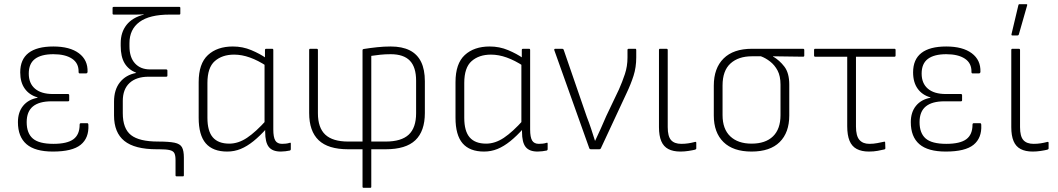

<svg xmlns="http://www.w3.org/2000/svg" viewBox="-20 -716 5074 921"><path d="M234 11Q148 11 107 -24.5Q66 -60 66 -130Q66 -178 91 -208.5Q116 -239 160 -247V-249Q121 -260 99 -290.5Q77 -321 77 -369Q77 -431 117 -462Q157 -493 236 -493Q315 -493 358.5 -460.5Q402 -428 400 -371Q399 -364 393 -364H362Q357 -364 357 -371Q358 -413 325.5 -434.5Q293 -456 236 -456Q178 -456 148 -433.5Q118 -411 118 -363Q118 -316 148 -290.5Q178 -265 234 -265H306Q312 -265 312 -259V-235Q312 -230 306 -230H227Q168 -230 138 -205.5Q108 -181 108 -130Q108 -77 137.5 -51.5Q167 -26 236 -26Q302 -26 332 -48Q362 -70 362 -118Q362 -125 368 -125H399Q404 -125 404 -116Q407 -54 367 -21.5Q327 11 234 11Z M828 130Q822 130 822 125V52Q822 30 816.5 19Q811 8 794 4Q777 0 744 0H732Q626 0 576.5 -40Q527 -80 527 -162V-228Q527 -286 555.5 -321.5Q584 -357 633 -366V-367Q596 -382 577.5 -413Q559 -444 559 -496V-509Q559 -561 587 -596.5Q615 -632 670 -646V-647Q652 -646 634 -646Q616 -646 597 -646H526Q520 -646 520 -651V-678Q520 -683 526 -683H840Q845 -683 845 -678V-651Q845 -646 840 -646H794Q697 -646 649 -610.5Q601 -575 601 -509V-494Q601 -441 627.5 -412Q654 -383 700 -383H777Q780 -383 781.5 -381.5Q783 -380 783 -377V-353Q783 -348 777 -348H693Q634 -348 601.5 -318Q569 -288 569 -232V-173Q569 -99 608.5 -68Q648 -37 738 -37Q790 -37 817 -31.5Q844 -26 853 -9.5Q862 7 862 40V125Q862 130 857 130Z M1070 11Q1001 11 967 -28.5Q933 -68 933 -151V-322Q933 -411 977.5 -452Q1022 -493 1097 -493Q1144 -493 1185.5 -475.5Q1227 -458 1257 -437L1259 -399Q1218 -426 1179 -440Q1140 -454 1103 -454Q1046 -454 1010.5 -423Q975 -392 975 -318V-151Q975 -87 1001 -57Q1027 -27 1080 -27Q1123 -27 1165 -55Q1207 -83 1259 -141V-100Q1227 -64 1196 -39Q1165 -14 1134.5 -1.5Q1104 11 1070 11ZM1327 11Q1287 11 1269.5 -11Q1252 -33 1252 -84V-106L1249 -120V-413L1251 -428V-476Q1251 -482 1257 -482H1286Q1291 -482 1291 -476V-95Q1291 -58 1300.5 -42Q1310 -26 1333 -26Q1341 -26 1351 -27Q1361 -28 1370 -31Q1375 -33 1375 -27V0Q1375 4 1371 6Q1362 8 1349.5 9.5Q1337 11 1327 11Z M1725 185Q1719 185 1719 180V0H1650Q1554 0 1508.5 -43.5Q1463 -87 1463 -174V-476Q1463 -482 1468 -482H1499Q1505 -482 1505 -476V-173Q1505 -103 1540.5 -70Q1576 -37 1650 -37H1719V-475Q1719 -480 1725 -481Q1756 -486 1789 -489.5Q1822 -493 1854 -493Q1909 -493 1945.5 -474.5Q1982 -456 2000 -419Q2018 -382 2018 -326V-174Q2018 -87 1972.5 -43.5Q1927 0 1830 0H1761V180Q1761 185 1756 185ZM1761 -37H1830Q1905 -37 1940.5 -70Q1976 -103 1976 -173V-329Q1976 -394 1946 -425Q1916 -456 1854 -456Q1827 -456 1804 -453.5Q1781 -451 1761 -448Z M2302 11Q2233 11 2199 -28.5Q2165 -68 2165 -151V-322Q2165 -411 2209.5 -452Q2254 -493 2329 -493Q2376 -493 2417.5 -475.5Q2459 -458 2489 -437L2491 -399Q2450 -426 2411 -440Q2372 -454 2335 -454Q2278 -454 2242.5 -423Q2207 -392 2207 -318V-151Q2207 -87 2233 -57Q2259 -27 2312 -27Q2355 -27 2397 -55Q2439 -83 2491 -141V-100Q2459 -64 2428 -39Q2397 -14 2366.5 -1.5Q2336 11 2302 11ZM2559 11Q2519 11 2501.5 -11Q2484 -33 2484 -84V-106L2481 -120V-413L2483 -428V-476Q2483 -482 2489 -482H2518Q2523 -482 2523 -476V-95Q2523 -58 2532.5 -42Q2542 -26 2565 -26Q2573 -26 2583 -27Q2593 -28 2602 -31Q2607 -33 2607 -27V0Q2607 4 2603 6Q2594 8 2581.5 9.5Q2569 11 2559 11Z M2814 0Q2809 0 2807 -4L2639 -475Q2637 -482 2644 -482H2676Q2682 -482 2684 -477L2795 -155Q2806 -127 2815.5 -98.5Q2825 -70 2834 -41H2835Q2849 -70 2862 -99.5Q2875 -129 2888 -159L2949 -287Q2965 -323 2977.5 -360.5Q2990 -398 2990 -440V-477Q2990 -482 2997 -482H3028Q3032 -482 3032 -476V-441Q3032 -393 3019 -352.5Q3006 -312 2986 -270L2862 -4Q2860 0 2855 0Z M3244 11Q3209 11 3186 -1Q3163 -13 3152 -39Q3141 -65 3141 -106V-476Q3141 -482 3146 -482H3177Q3183 -482 3183 -476V-106Q3183 -62 3199 -44Q3215 -26 3248 -26Q3266 -26 3282 -28.5Q3298 -31 3313 -35Q3320 -37 3320 -31V-4Q3320 0 3314 2Q3302 5 3282.5 8Q3263 11 3244 11Z M3585 11Q3497 11 3450.5 -34.5Q3404 -80 3404 -162V-305Q3404 -389 3451 -435.5Q3498 -482 3587 -482H3832Q3838 -482 3838 -476V-449Q3838 -444 3832 -444L3688 -446V-445Q3719 -427 3742.5 -396.5Q3766 -366 3766 -310V-162Q3766 -80 3720 -34.5Q3674 11 3585 11ZM3585 -27Q3652 -27 3688 -62Q3724 -97 3724 -164V-310Q3724 -351 3710 -377.5Q3696 -404 3674 -421Q3652 -438 3630 -446H3587Q3522 -446 3484 -411.5Q3446 -377 3446 -306V-164Q3446 -97 3483 -62Q3520 -27 3585 -27Z M4148 11Q4113 11 4089.5 -1.5Q4066 -14 4055 -41Q4044 -68 4044 -111V-444H3890Q3885 -444 3885 -450V-476Q3885 -482 3890 -482H4271Q4276 -482 4276 -476V-450Q4276 -444 4271 -444H4086V-109Q4086 -64 4102.5 -45Q4119 -26 4150 -26Q4170 -26 4188 -29.5Q4206 -33 4220 -36Q4226 -38 4226 -32L4227 -5Q4227 0 4221 1Q4209 4 4190 7.5Q4171 11 4148 11Z M4517 11Q4431 11 4390 -24.5Q4349 -60 4349 -130Q4349 -178 4374 -208.5Q4399 -239 4443 -247V-249Q4404 -260 4382 -290.5Q4360 -321 4360 -369Q4360 -431 4400 -462Q4440 -493 4519 -493Q4598 -493 4641.5 -460.5Q4685 -428 4683 -371Q4682 -364 4676 -364H4645Q4640 -364 4640 -371Q4641 -413 4608.5 -434.5Q4576 -456 4519 -456Q4461 -456 4431 -433.5Q4401 -411 4401 -363Q4401 -316 4431 -290.5Q4461 -265 4517 -265H4589Q4595 -265 4595 -259V-235Q4595 -230 4589 -230H4510Q4451 -230 4421 -205.5Q4391 -181 4391 -130Q4391 -77 4420.5 -51.5Q4450 -26 4519 -26Q4585 -26 4615 -48Q4645 -70 4645 -118Q4645 -125 4651 -125H4682Q4687 -125 4687 -116Q4690 -54 4650 -21.5Q4610 11 4517 11Z M4934 11Q4899 11 4876 -1Q4853 -13 4842 -39Q4831 -65 4831 -106V-476Q4831 -482 4836 -482H4867Q4873 -482 4873 -476V-106Q4873 -62 4889 -44Q4905 -26 4938 -26Q4956 -26 4972 -28.5Q4988 -31 5003 -35Q5010 -37 5010 -31V-4Q5010 0 5004 2Q4992 5 4972.5 8Q4953 11 4934 11ZM4836 -546Q4831 -546 4832 -552L4865 -691Q4866 -696 4871 -696H4903Q4909 -696 4907 -690L4867 -550Q4865 -546 4861 -546Z"/></svg>

Font: Sofia Sans Semi Condensed ExtraLight
Style: Regular
Weight: 250
Version: Version 4.100